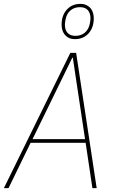

<svg xmlns="http://www.w3.org/2000/svg" viewBox="-37 -971 594 991"><path d="M440 0 405 -234H121L7 0H-17L326 -698H356L462 0ZM357 -552 339 -673H336L277 -552L131 -253H402ZM350 -769Q330 -769 317 -776Q304 -783 296 -793.5Q288 -804 284.5 -817Q281 -830 281 -843Q281 -892 308 -921.5Q335 -951 378 -951Q397 -951 410.5 -944Q424 -937 432 -926.5Q440 -916 443.5 -903Q447 -890 447 -877Q447 -828 420 -798.5Q393 -769 350 -769ZM353 -786Q381 -786 401 -802.5Q421 -819 427 -851Q429 -863 429.5 -867.5Q430 -872 430 -877Q430 -903 416.5 -918.5Q403 -934 375 -934Q347 -934 327 -917.5Q307 -901 301 -869Q299 -857 298.5 -852.5Q298 -848 298 -843Q298 -817 311.5 -801.5Q325 -786 353 -786Z"/></svg>

Font: IBM Plex Sans Cond Thin
Style: Italic
Weight: 100
Width: 3
Italic angle: -11°
Designer: Mike Abbink, Paul van der Laan, Pieter van Rosmalen
Foundry: Bold Monday
Version: Version 1.3